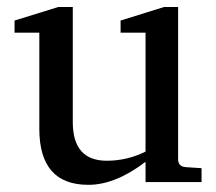

<svg xmlns="http://www.w3.org/2000/svg" viewBox="-20 -513 609 541"><path d="M547.9 0H390.1V-57.1Q305.2 7.8 229 7.8Q90.8 7.8 90.8 -149.9V-420.9H21V-455.1L144 -493.2H185.1V-168.9Q185.1 -60.1 280.8 -60.1Q338.4 -60.1 390.1 -85.9V-420.9H319.8V-455.1L441.9 -493.2H481.9V-64Q481.9 -43.5 503.9 -42L547.9 -39.1Z"/></svg>

Font: Ezra SIL
Style: Regular
Weight: 400
Designer: Development by SIL's NRSI team. OpenType tables by Ralph Hancock ( hancock@dircon.co.uk )
Foundry: SIL International, Version 2.51: 2007
Version: Version 2.51, 2007